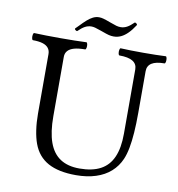

<svg xmlns="http://www.w3.org/2000/svg" viewBox="-89 -888 909 982"><g transform="rotate(10 365.5 -397.5)"><path d="M147.5 -109.4Q136.7 -138.7 130.9 -178Q125 -217.3 125 -263.2V-572.3Q125 -590.8 115 -603.5Q105 -616.2 85 -622.3Q64.9 -628.4 34.7 -628.4Q30.3 -628.4 28.6 -637.7Q26.9 -647 28.6 -656.2Q30.3 -665.5 34.7 -665.5Q90.8 -663.1 169.9 -663.1Q249 -663.1 305.2 -665.5Q309.6 -665.5 311.3 -656.2Q313 -647 311.3 -637.7Q309.6 -628.4 305.2 -628.4Q271.5 -628.4 249.3 -622.3Q227.1 -616.2 215.8 -603.5Q204.6 -590.8 204.6 -572.3V-264.2Q204.6 -181.2 223.6 -128.2Q242.7 -75.2 282 -49.3Q321.3 -23.4 382.3 -23.4Q448.7 -23.4 491.5 -46.4Q534.2 -69.3 554.9 -116.7Q575.7 -164.1 575.7 -237.8V-572.3Q575.7 -628.4 483.9 -628.4Q479.5 -628.4 477.8 -637.7Q476.1 -647 477.8 -656.2Q479.5 -665.5 483.9 -665.5Q532.7 -663.1 600.6 -663.1Q668.5 -663.1 717.3 -665.5Q721.7 -665.5 723.4 -656.2Q725.1 -647 723.4 -637.7Q721.7 -628.4 717.3 -628.4Q629.4 -628.4 629.4 -572.3V-356Q629.4 -298.8 626.2 -253.2Q623 -207.5 616.2 -172.1Q609.4 -136.7 598.6 -111.8Q581.5 -72.3 550 -44.2Q518.6 -16.1 473.1 -1.5Q427.7 13.2 370.1 13.2Q279.8 13.2 225.1 -16.8Q170.4 -46.9 147.5 -109.4ZM377 -733.4Q375.5 -733.9 374 -734.4L368.7 -736.3Q346.7 -744.1 336.4 -746.8Q326.2 -749.5 316.9 -749.5Q299.8 -749.5 283.9 -741Q268.1 -732.4 250 -714.4Q248.5 -712.9 246.1 -713.6Q243.7 -714.4 240.2 -716.8Q236.8 -719.2 236.3 -721.7Q235.8 -724.1 236.8 -725.6Q251 -739.7 251 -739.7Q272.9 -762.7 287.1 -775.1Q301.3 -787.6 316.2 -795.2Q331.1 -802.7 347.7 -802.7Q358.4 -802.7 370.8 -799.3Q383.3 -795.9 406.7 -787.1Q430.2 -778.3 441.7 -775.1Q453.1 -772 463.9 -772Q481 -772 496.8 -780.5Q512.7 -789.1 530.8 -807.1Q532.2 -808.6 534.7 -807.9Q537.1 -807.1 540.5 -804.7Q543.9 -802.2 544.4 -799.6Q544.9 -796.9 543.9 -795.9Q526.9 -769.5 510 -752.7Q493.2 -735.8 475.3 -727.3Q457.5 -718.8 437 -718.8Q424.3 -718.8 411.9 -721.9Q399.4 -725.1 377 -733.4Z"/></g></svg>

Font: Junicode Two Beta VF
Style: Regular
Weight: 400
Designer: Peter S. Baker
Foundry: Briery Creek Software
Version: Version 1.031 beta; ttfautohint (v1.8.1.43-b0c9)